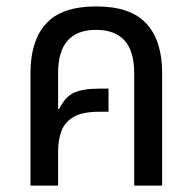

<svg xmlns="http://www.w3.org/2000/svg" viewBox="-20 -578 599 598"><path d="M75 0V-351Q75 -451 123.5 -504.5Q172 -558 280 -558Q387 -558 436 -504.5Q485 -451 485 -351V0H398V-351Q398 -485 279 -485Q161 -485 161 -351V-239L164 -238Q183 -277 211 -289.5Q239 -302 290 -302H318V-230H290Q236 -230 208.5 -213.5Q181 -197 171 -169Q161 -141 161 -107V0Z"/></svg>

Font: Noto Sans Thai SemCond
Style: Regular
Weight: 400
Width: 4
Designer: Monotype Design Team
Foundry: Monotype Imaging Inc.
Version: Version 2.002; ttfautohint (v1.8.4.7-5d5b)